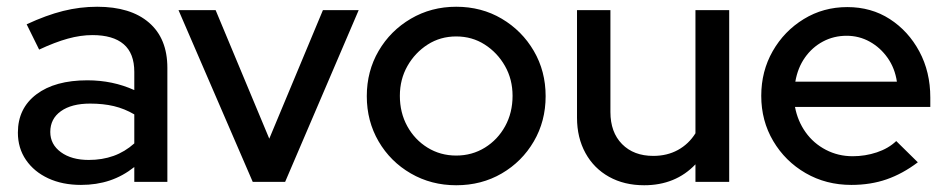

<svg xmlns="http://www.w3.org/2000/svg" viewBox="-20 -539 2813 569"><path d="M220 9Q165 9 123 -10.5Q81 -30 57 -65Q33 -100 33 -146Q33 -218 88 -259.5Q143 -301 239 -301Q314 -301 378 -272V-326Q378 -381 346.5 -408Q315 -435 254 -435Q219 -435 181 -424.5Q143 -414 96 -392L59 -467Q117 -494 167 -506.5Q217 -519 268 -519Q367 -519 421.5 -472Q476 -425 476 -338V0H378V-44Q344 -17 305 -4Q266 9 220 9ZM129 -148Q129 -111 160.5 -88Q192 -65 243 -65Q283 -65 316.5 -77Q350 -89 378 -114V-200Q349 -217 317.5 -224.5Q286 -232 247 -232Q192 -232 160.5 -209.5Q129 -187 129 -148Z M729 0 509 -509H619L778 -128L937 -509H1043L825 0Z M1332 10Q1258 10 1197.5 -25Q1137 -60 1102 -120Q1067 -180 1067 -254Q1067 -328 1102 -388Q1137 -448 1197.5 -483.5Q1258 -519 1332 -519Q1407 -519 1467 -483.5Q1527 -448 1562 -388Q1597 -328 1597 -254Q1597 -180 1562 -120Q1527 -60 1467 -25Q1407 10 1332 10ZM1332 -78Q1379 -78 1417 -101.5Q1455 -125 1477 -165Q1499 -205 1499 -255Q1499 -304 1476.5 -343.5Q1454 -383 1416.5 -407Q1379 -431 1332 -431Q1285 -431 1247.5 -407Q1210 -383 1187.5 -343.5Q1165 -304 1165 -255Q1165 -205 1187 -165Q1209 -125 1247 -101.5Q1285 -78 1332 -78Z M1889 10Q1830 10 1785 -15Q1740 -40 1715 -85.5Q1690 -131 1690 -190V-509H1789V-207Q1789 -147 1823.5 -112Q1858 -77 1916 -77Q1957 -77 1989 -94.5Q2021 -112 2041 -144V-509H2141V0H2041V-52Q1982 10 1889 10Z M2503 9Q2428 9 2367.5 -26Q2307 -61 2271.5 -121Q2236 -181 2236 -255Q2236 -328 2270 -387.5Q2304 -447 2362 -482.5Q2420 -518 2491 -518Q2562 -518 2617 -482.5Q2672 -447 2704.5 -386.5Q2737 -326 2737 -250V-222H2336Q2344 -180 2367.5 -147Q2391 -114 2427.5 -95Q2464 -76 2507 -76Q2544 -76 2578.5 -87.5Q2613 -99 2636 -121L2700 -58Q2655 -24 2607.5 -7.5Q2560 9 2503 9ZM2337 -297H2638Q2632 -337 2610.5 -367.5Q2589 -398 2557.5 -415.5Q2526 -433 2489 -433Q2451 -433 2419 -416Q2387 -399 2365.5 -368.5Q2344 -338 2337 -297Z"/></svg>

Font: Red Hat Display Medium
Style: Regular
Weight: 500
Designer: Pentagram, MCKL
Foundry: Pentagram, MCKL
Version: Version 1.023